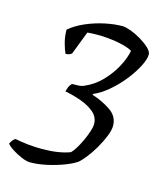

<svg xmlns="http://www.w3.org/2000/svg" viewBox="-136 -643 709 827"><g transform="rotate(15 219.0 -230.0)"><path d="M74 105Q60 105 37 95.5Q14 86 -6 73Q-26 60 -33 50Q-22 29 -11 24Q18 30 49 33Q80 36 109 36Q184 36 234 17Q242 10 253 -7.5Q264 -25 274.5 -47.5Q285 -70 292 -91Q299 -112 299 -125Q299 -156 275.5 -176.5Q252 -197 216 -210Q180 -223 143 -230Q145 -237 149 -248Q153 -259 162 -268Q171 -268 188 -268.5Q205 -269 217 -275Q259 -293 291 -326.5Q323 -360 343.5 -398Q364 -436 371 -471Q361 -479 331 -487Q301 -495 259 -499Q217 -503 169 -499L129 -395Q126 -392 118.5 -389Q111 -386 102 -386Q94 -402 86.5 -430Q79 -458 79 -488Q107 -512 147.5 -529.5Q188 -547 230.5 -556Q273 -565 309 -565Q322 -565 345.5 -556.5Q369 -548 392.5 -534Q416 -520 432.5 -504.5Q449 -489 449 -476Q449 -455 432 -422Q415 -389 387.5 -354.5Q360 -320 326.5 -291.5Q293 -263 261 -250L260 -246Q307 -231 343.5 -206Q380 -181 380 -139Q380 -120 368.5 -91.5Q357 -63 340 -34Q323 -5 305 17.5Q287 40 275 49Q256 62 221.5 75Q187 88 148 96.5Q109 105 74 105Z"/></g></svg>

Font: Texturina Light
Style: Italic
Weight: 300
Italic angle: -11°
Designer: Guillermo Torres Carreño
Foundry: Omnibus-Type
Version: Version 1.002; ttfautohint (v1.8.3)